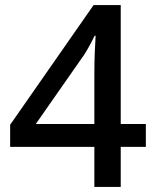

<svg xmlns="http://www.w3.org/2000/svg" viewBox="-20 -737 615 757"><path d="M555 -158V-248H456V-717H349L20 -245V-158H352V0H456V-158ZM352 -448V-248H121L311 -520C325 -541 341 -571 353 -596H357C355 -560 352 -510 352 -448Z"/></svg>

Font: Noto Sans Cherokee Medium
Style: Regular
Weight: 500
Designer: Monotype Design Team
Foundry: Monotype Imaging Inc.
Version: Version 2.001